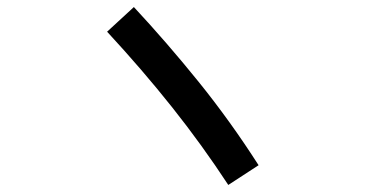

<svg xmlns="http://www.w3.org/2000/svg" viewBox="-20 -633 1040 545"><path d="M714 -164 628 -108Q554 -221 469 -328Q384 -435 284 -543L360 -613Q454 -512 544 -400.5Q634 -289 714 -164Z"/></svg>

Font: Murecho Medium
Style: Regular
Weight: 500
Designer: Neil Summerour
Foundry: Positype
Version: Version 1.010; ttfautohint (v1.8.3)